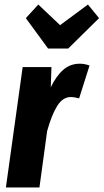

<svg xmlns="http://www.w3.org/2000/svg" viewBox="-20 -827 457 847"><path d="M375 -538 329 -393Q307 -399 293 -399Q257 -399 232.5 -360Q208 -321 188 -249L154 0H6L80 -531H207L204 -442Q228 -492 259 -519Q290 -546 332 -546Q353 -546 375 -538ZM368 -807 417 -747 281 -613H192L94 -747L149 -807L245 -716Z"/></svg>

Font: Fira Sans Extra Condensed
Style: Bold Italic
Weight: 700
Width: 3
Italic angle: -8°
Designer: Carrois Corporate & Edenspiekermann AG
Foundry: Carrois Corporate GbR & Edenspiekermann AG
Version: Version 4.203